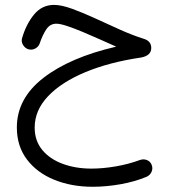

<svg xmlns="http://www.w3.org/2000/svg" viewBox="-20 -439 680 768"><path d="M196.3 -419.4Q225.6 -419.4 268.6 -403.8Q311.5 -388.2 360.8 -365.5Q410.2 -342.8 460.2 -320.3Q510.3 -297.9 553.7 -284.2Q585 -275.4 585 -247.1Q585 -216.8 544.9 -209Q417.5 -190.4 321.5 -150.4Q225.6 -110.4 172.1 -54Q118.7 2.4 118.7 71.3Q118.7 124 148.9 160.6Q179.2 197.3 230.7 216.3Q282.2 235.4 345.7 235.4Q391.6 235.4 442.9 226.6Q494.1 217.8 539.1 201.2Q554.2 195.8 567.6 201.2Q581.1 206.5 586.4 219.7Q592.3 233.9 586.4 247.8Q580.6 261.7 566.4 268.1Q520 287.6 462.4 297.9Q404.8 308.1 351.1 308.1Q265.6 308.1 196.8 280Q127.9 252 87.6 198.7Q47.4 145.5 47.4 70.8Q47.4 -44.9 153.3 -127.2Q259.3 -209.5 444.8 -252.4Q417 -264.6 382.3 -280.3Q347.7 -295.9 312.7 -310.5Q277.8 -325.2 249.3 -334.7Q220.7 -344.2 205.6 -344.2Q180.2 -344.2 165.3 -321.8Q150.4 -299.3 139.6 -267.6Q135.7 -253.4 122.3 -245.6Q108.9 -237.8 94.2 -241.7Q80.6 -245.6 72.3 -259Q64 -272.5 68.4 -286.6Q84.5 -342.3 116.2 -380.9Q147.9 -419.4 196.3 -419.4Z"/></svg>

Font: Mikhak-DS2-FD Regular
Style: Regular
Weight: 400
Designer: Amin Abedi
Version: Version 3.4